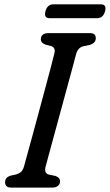

<svg xmlns="http://www.w3.org/2000/svg" viewBox="-20 -850 498 870"><path d="M186.5 -94.5Q182.5 -78 186.8 -70Q191 -62 200.5 -59L230.5 -53Q252 -45.5 252 -29Q252 -15.5 242.5 -7.8Q233 0 217.5 0H31.5Q15.5 0 9.2 -6.8Q3 -13.5 3 -24.5Q3 -46.5 28 -54L51 -59Q66 -63 75 -71Q84 -79 89 -96.5Q93.5 -113 103.8 -150.5Q114 -188 127.8 -238.2Q141.5 -288.5 156.2 -343.2Q171 -398 185 -450.2Q199 -502.5 210 -544Q221 -585.5 226.5 -608.5Q233 -635 210.5 -641.5L187 -647.5Q165 -655.5 165 -672Q165.5 -700 200.5 -700H386Q402.5 -700 408.2 -693.8Q414 -687.5 414 -676.5Q414 -654.5 386.5 -646.5L357.5 -640.5Q333 -634 325 -605.5Q319 -582.5 307.8 -540.8Q296.5 -499 282.2 -446.8Q268 -394.5 253 -339.5Q238 -284.5 224.5 -234.5Q211 -184.5 200.8 -147.5Q190.5 -110.5 186.5 -94.5ZM186 -799Q194.5 -830.5 222.5 -830.5H436.5Q464.5 -830.5 456 -799Q447.5 -767.5 419.5 -767.5H205.5Q177.5 -767.5 186 -799Z"/></svg>

Font: Fraunces 144pt S100
Style: Italic
Weight: 400
Italic angle: -16°
Version: Version 1.000; ttfautohint (v1.8.3)